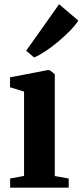

<svg xmlns="http://www.w3.org/2000/svg" viewBox="-20 -870 383 890"><path d="M27 0V-42.5L91.5 -54.5V-445.5L26.5 -465.5V-511.5L200.5 -545H210L234 -526V-54L298.5 -42.5V0ZM137.5 -604 101.5 -635 254 -850.5 343 -774.5Q329 -752.5 304 -727Q279 -701.5 249.5 -676.8Q220 -652 191 -632.8Q162 -613.5 139 -604Z"/></svg>

Font: Merriweather 72pt
Style: Bold
Weight: 700
Version: Version 2.100